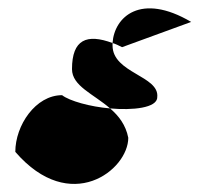

<svg xmlns="http://www.w3.org/2000/svg" viewBox="-20 -562 513 464"><path d="M17 -195C150 -41 290 -151 290 -229C284 -260 267 -282 246 -300C198 -304 148 -318 130 -332C66 -332 17 -259 17 -195ZM154 -395C154 -354 206 -335 246 -300C300 -295 360 -301 360 -327C366 -379 252 -385 252 -452V-458C190 -481 154 -467 154 -395ZM252 -458C259 -456 267 -452 275 -448L442 -509C320 -581 256 -521 252 -458Z"/></svg>

Font: Ampere
Style: SCCnd
Weight: 400
Version: Version 1